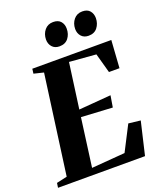

<svg xmlns="http://www.w3.org/2000/svg" viewBox="-188 -1076 984 1182"><g transform="rotate(-20 304.0 -485.0)"><path d="M-16 0 -11.5 -30.5 57.5 -46 146 -696.5 82 -712 86 -743H603.5L591.5 -562.5H522.5L487 -691L312.5 -705L272 -408L482.5 -425L470 -349L265.5 -360.5L223 -43.5L442 -61L526 -224.5L604.5 -215.5L554 0ZM291 -815Q261 -815 243.8 -834.2Q226.5 -853.5 226.5 -882.5Q227 -919 248 -944.2Q269 -969.5 304 -969.5Q337.5 -969.5 353.8 -950Q370 -930.5 369.5 -902.5Q369.5 -866.5 349.5 -840.8Q329.5 -815 291 -815ZM482 -815Q452 -815 434.8 -834.2Q417.5 -853.5 417.5 -882.5Q418 -919 439 -944.2Q460 -969.5 495 -969.5Q528.5 -969.5 544.5 -950Q560.5 -930.5 560.5 -902.5Q560 -866.5 540 -840.8Q520 -815 482 -815Z"/></g></svg>

Font: Merriweather 96pt ExtraBold
Style: Italic
Weight: 800
Italic angle: -7.8°
Version: Version 2.101